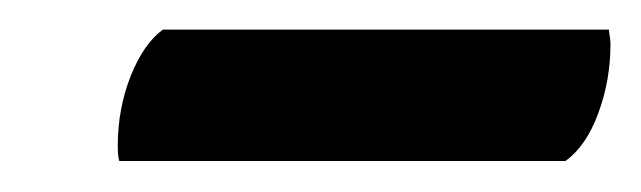

<svg xmlns="http://www.w3.org/2000/svg" viewBox="-20 -674 424 127"><path d="M354 -567.5H58.9Q57.9 -570.4 57.9 -577.7Q57.9 -602 66.4 -623.6Q75 -645.1 87.7 -654.4H382.8Q382.8 -652.9 383.3 -650.2Q383.8 -647.6 383.8 -644.7Q383.8 -620.8 375.7 -599Q367.7 -577.3 354 -567.5Z"/></svg>

Font: Petrona
Style: Italic
Weight: 400
Italic angle: -9°
Designer: Ringo R. Seeber
Foundry: Ringo R. Seeber
Version: Version 2.001; ttfautohint (v1.8.3)